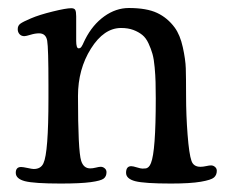

<svg xmlns="http://www.w3.org/2000/svg" viewBox="-20 -442 553 470"><path d="M98.6 -200.7V-234.4Q98.6 -324.7 95.5 -342.5Q92.3 -360.4 75.7 -360.4Q65.9 -360.4 54.7 -356.9Q43.5 -353.5 39.6 -353.5Q32.2 -353.5 27.8 -358.4Q23.4 -363.3 23.4 -370.6Q23.4 -379.4 29.8 -384Q36.1 -388.7 55.7 -397Q76.2 -405.8 108.9 -413.8Q141.6 -421.9 154.3 -421.9Q162.1 -421.9 164.3 -417.5Q166.5 -413.1 166.5 -401.9V-342.3Q166.5 -323.7 172.4 -323.7Q174.8 -323.7 176.5 -324.7Q178.2 -325.7 179.7 -328.1Q181.2 -330.6 182.4 -332.8Q183.6 -335 185.3 -339.1Q187 -343.3 188.5 -345.7Q206.5 -381.3 235.1 -401.9Q263.7 -422.4 295.4 -422.4Q338.9 -422.4 364.5 -410.4Q390.1 -398.4 407.7 -374.5Q420.9 -356.4 427.5 -326.4Q434.1 -296.4 434.8 -274.7Q435.5 -252.9 435.5 -207Q435.5 -160.2 439.2 -112.3Q442.9 -64.5 448.7 -48.3Q453.6 -33.7 470.7 -33.7Q477.1 -33.7 484.6 -35.4Q492.2 -37.1 496.6 -37.1Q502 -37.1 506.3 -33.4Q510.7 -29.8 510.7 -23.9Q510.7 -13.7 503.9 -7.6Q497.1 -1.5 471.4 2.9Q445.8 7.3 398.4 7.3Q333.5 7.3 311 1.5Q288.6 -4.4 288.6 -19Q288.6 -35.2 301.3 -35.2Q305.7 -35.2 315.2 -32.2Q324.7 -29.3 328.6 -29.3Q334.5 -29.3 337.4 -29.8Q340.3 -30.3 343.8 -33.4Q347.2 -36.6 349.6 -43Q361.3 -71.8 361.3 -200.7Q361.3 -225.1 360.8 -241.2Q360.4 -257.3 358.6 -277.1Q356.9 -296.9 353.3 -309.8Q349.6 -322.8 343.5 -335.9Q337.4 -349.1 328.4 -356.4Q319.3 -363.8 306.4 -368.7Q293.5 -373.5 276.4 -373.5Q234.4 -373.5 202.6 -323Q170.9 -272.5 170.9 -207Q170.9 -72.8 178.7 -48.3Q184.6 -29.8 200.7 -29.8Q207 -29.8 214.6 -31.7Q222.2 -33.7 226.6 -33.7Q231.9 -33.7 236.3 -30Q240.7 -26.4 240.7 -20.5Q240.7 -10.3 233.9 -4.9Q227.1 0.5 201.9 3.9Q176.8 7.3 128.4 7.3Q63.5 7.3 41 1.5Q18.6 -4.4 18.6 -19Q18.6 -33.2 31.7 -33.2Q36.1 -33.2 47.4 -30.8Q58.6 -28.3 62.5 -28.3Q80.1 -28.3 86.4 -42.5Q98.6 -68.4 98.6 -200.7Z"/></svg>

Font: Cooper*
Style: Regular
Weight: 400
Designer: Owen Earl
Foundry: indestructible type*
Version: Version 0.001